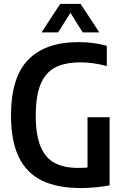

<svg xmlns="http://www.w3.org/2000/svg" viewBox="-20 -968 640 996"><path d="M548.5 -360V-6Q469 7.5 398.5 7.5Q277.5 7.5 197.8 -31.2Q118 -70 77.5 -153.2Q37 -236.5 37 -369.5Q37 -566.5 126.2 -658Q215.5 -749.5 387.5 -749.5Q465.5 -749.5 534 -730.5V-625.5Q462.5 -644.5 398.5 -644.5Q318 -644.5 267.2 -618.5Q216.5 -592.5 191 -532Q165.5 -471.5 165.5 -368Q165.5 -268 190.2 -208.5Q215 -149 263 -123Q311 -97 386 -97Q413.5 -97 434 -99V-360ZM495 -800H409L345.5 -901.5L281.5 -800H195.5L292.5 -948H398Z"/></svg>

Font: Encode Sans Condensed SemiBold
Style: Regular
Weight: 600
Width: 3
Designer: Multiple Designers
Foundry: Impallari Type
Version: Version 2.000